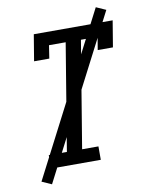

<svg xmlns="http://www.w3.org/2000/svg" viewBox="-97 -889 795 1043"><g transform="rotate(-10 300.0 -368.0)"><path d="M114 0V-74H214L311 -662H219L208 -590H124L148 -735H583L559 -590H475L487 -661H395L298 -74H388V0ZM104 85 50 61 505 -821 559 -797Z"/></g></svg>

Font: Iosevka Slab Extended Oblique
Style: Regular
Weight: 400
Width: 7
Italic angle: -9°
Monospace: yes
Designer: Belleve Invis
Foundry: Belleve Invis
Version: Version 11.1.0; ttfautohint (v1.8.3)